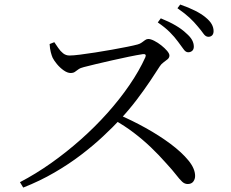

<svg xmlns="http://www.w3.org/2000/svg" viewBox="-20 -838 1040 864"><path d="M826.6 -602.8Q815.2 -602.8 805.5 -617.2Q795.8 -631.5 780.8 -650.8Q765.5 -671.8 744.3 -693.1Q723.1 -714.4 690 -737.1L703.6 -755.5Q742 -740.1 770.9 -723.1Q799.7 -706 817.6 -688.6Q836.5 -672.4 844.4 -657.7Q852.2 -643 852.2 -628.2Q852.2 -616 845 -609.4Q837.7 -602.8 826.6 -602.8ZM69.8 -18.2Q140.8 -55.2 209.7 -103.9Q278.6 -152.6 343 -209.7Q407.4 -266.7 463.1 -329Q518.7 -391.2 562.6 -455.3Q606.6 -519.4 634.1 -580.4Q640.6 -596.6 622.3 -594.3Q596 -590.3 558.9 -582.6Q521.9 -574.9 483.4 -566.2Q444.9 -557.5 411.3 -549.5Q377.6 -541.5 357.3 -536.1Q341.8 -532.4 333 -526.1Q324.2 -519.7 317 -514.6Q309.8 -509.5 297.8 -509.5Q283.6 -509.5 266.7 -521.3Q249.9 -533.1 236.3 -549.5Q222.8 -565.9 216.8 -578.2Q212.5 -587.7 208.5 -603.4Q204.4 -619 203.3 -639.8L224.4 -648.2Q232.6 -636.4 242.1 -622.2Q251.6 -608 264 -598.1Q276.5 -588.2 292.7 -588.2Q309.4 -588.2 340.1 -592.1Q370.8 -596 408.4 -601.8Q446.1 -607.6 483.8 -614.4Q521.6 -621.2 552.6 -627.4Q583.6 -633.6 599.8 -638.1Q610.6 -641.1 618.2 -646.8Q625.7 -652.5 632.8 -657.5Q639.8 -662.6 647.1 -662.6Q658 -662.6 674.1 -654.4Q690.3 -646.2 705.8 -633.9Q721.3 -621.6 731.9 -609.2Q742.4 -596.7 742.4 -588.3Q742.4 -578.6 734.4 -571.6Q726.3 -564.6 716.2 -557.6Q706.1 -550.6 699.4 -540.2Q681.9 -512.6 655.5 -473.2Q629 -433.7 595.6 -389.6Q562.3 -345.6 523.3 -303.5Q488.6 -266.3 444 -224.6Q399.5 -182.8 344.7 -141.1Q290 -99.3 224.8 -61.5Q159.7 -23.6 84.5 6.1ZM824.4 -9.9Q810.9 -9.9 799.5 -20.5Q788.1 -31.2 772.4 -51.5Q756.8 -71.8 729.7 -101.3Q694.5 -141.3 658.3 -175.8Q622.1 -210.2 581.6 -241Q541.2 -271.8 491.2 -299.9L510.7 -323.5Q573.8 -296.5 635.4 -262.3Q696.9 -228.1 747.4 -190.5Q797.8 -152.8 827.9 -116Q858 -79.2 858 -46.2Q858 -31.8 849.7 -20.8Q841.5 -9.9 824.4 -9.9ZM917.4 -672.4Q905.3 -672.4 895.2 -686.9Q885.1 -701.4 868.7 -720.4Q853.6 -739 833.1 -758.1Q812.6 -777.3 778.5 -801L791 -817.6Q828.9 -804.5 857.8 -789.9Q886.7 -775.3 904.8 -760.1Q924.6 -744 932.8 -728.9Q941.1 -713.8 941.1 -698.1Q941.1 -685.7 934.7 -679Q928.2 -672.4 917.4 -672.4Z"/></svg>

Font: Noto Serif SC ExtraLight
Style: Regular
Weight: 200
Designer: Ryoko NISHIZUKA 西塚涼子 (kana & ideographs); Frank Grießhammer (Latin, Greek & Cyrillic); Wenlong ZHANG 张文龙 (bopomofo); San
Foundry: Adobe
Version: Version 2.002-H1;hotconv 1.1.0;makeotfexe 2.6.0